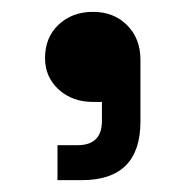

<svg xmlns="http://www.w3.org/2000/svg" viewBox="-20 -734 313 324"><path d="M77 -430V-489H111Q152 -489 152 -530V-562H137Q102 -562 79 -583Q56 -604 56 -636Q56 -671 79 -692.5Q102 -714 137 -714Q172 -714 194.5 -691.5Q217 -669 217 -633V-529Q217 -430 118 -430Z"/></svg>

Font: Space Grotesk Light Medium
Style: Regular
Weight: 500
Version: Version 2.000